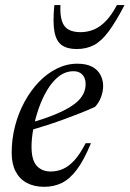

<svg xmlns="http://www.w3.org/2000/svg" viewBox="-20 -710 500 740"><path d="M263.5 -435.5Q232.5 -435.5 207 -415.8Q181.5 -396 162 -363.2Q142.5 -330.5 129 -291.5Q115.5 -252.5 108.5 -214Q101.5 -175.5 101.5 -145Q101.5 -93 121.5 -71Q141.5 -49 175.5 -49Q200 -49 222.5 -58.8Q245 -68.5 266.8 -92.2Q288.5 -116 310 -158H330.5Q303.5 -92.5 276 -56Q248.5 -19.5 218 -4.8Q187.5 10 150.5 10Q111.5 10 83.5 -5Q55.5 -20 40.2 -49.2Q25 -78.5 25 -121Q25 -174 38 -224.2Q51 -274.5 74.8 -318Q98.5 -361.5 130.2 -394.5Q162 -427.5 199.8 -446Q237.5 -464.5 278 -464.5Q313 -464.5 335 -452.8Q357 -441 367.2 -421.2Q377.5 -401.5 377.5 -378.5Q377.5 -357 369.2 -335.2Q361 -313.5 346 -298Q322 -287 292.5 -275.2Q263 -263.5 230.2 -251.5Q197.5 -239.5 163 -228.2Q128.5 -217 94 -207L96 -236Q147.5 -251 184.5 -265.8Q221.5 -280.5 245.8 -295Q270 -309.5 284 -324.2Q298 -339 304 -354.5Q310 -370 310 -386Q310 -401 304.5 -412Q299 -423 288.8 -429.2Q278.5 -435.5 263.5 -435.5ZM290 -586Q317.5 -586 342 -596.2Q366.5 -606.5 388.8 -629.8Q411 -653 430.5 -690.5H460Q426.5 -626 398.8 -588.8Q371 -551.5 342 -536.2Q313 -521 275.5 -521Q239 -521 217.8 -536.2Q196.5 -551.5 189.8 -588.5Q183 -625.5 189.5 -690.5H213Q211 -652 218.8 -628.8Q226.5 -605.5 244.5 -595.8Q262.5 -586 290 -586Z"/></svg>

Font: Newsreader 36pt
Style: Italic
Weight: 400
Italic angle: -17°
Designer: Hugues Gentile
Foundry: Production Type
Version: Version 1.003